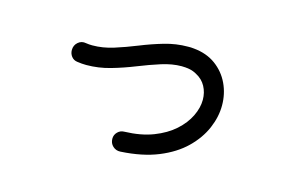

<svg xmlns="http://www.w3.org/2000/svg" viewBox="-69 -653 1138 767"><g transform="rotate(15 500.0 -269.5)"><path d="M472 -32Q454 -31 441 -43Q428 -55 428 -74Q428 -90 439.5 -101.5Q451 -113 467 -113Q535 -115 585.5 -134.5Q636 -154 669.5 -184Q703 -214 720 -249Q737 -284 737 -317Q737 -347 723.5 -372Q710 -397 683 -411Q669 -419 653.5 -422Q638 -425 621 -425Q582 -425 538 -411Q494 -397 446.5 -378Q399 -359 350 -345Q301 -331 251 -331Q233 -331 213 -334Q198 -336 189 -347.5Q180 -359 180 -374Q180 -394 194.5 -406.5Q209 -419 228 -415Q235 -414 241 -413.5Q247 -413 254 -413Q297 -413 341.5 -427Q386 -441 433 -460Q480 -479 528 -493Q576 -507 625 -507Q631 -507 637 -507Q643 -507 649 -506Q703 -501 740.5 -473.5Q778 -446 797.5 -404.5Q817 -363 817 -315Q817 -268 796.5 -220Q776 -172 734 -131Q692 -90 627 -63.5Q562 -37 472 -32Z"/></g></svg>

Font: Kiwi Maru Medium
Style: Regular
Weight: 500
Designer: Hiroki-Chan
Version: Version 1.100